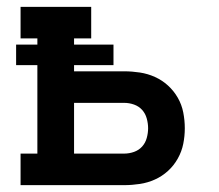

<svg xmlns="http://www.w3.org/2000/svg" viewBox="-20 -540 640 560"><path d="M40 0V-92H89V-350H27V-410H89V-428H40V-520H246V-428H196V-410H311V-350H196V-332H342Q365 -332 388 -328.5Q411 -325 432 -315.5Q453 -306 470 -290.5Q487 -275 498.5 -255Q510 -235 514.5 -212Q519 -189 519 -166Q519 -143 514.5 -120.5Q510 -98 498.5 -77.5Q487 -57 470 -41.5Q453 -26 432 -16.5Q411 -7 388 -3.5Q365 0 342 0ZM196 -92H342Q357 -92 371 -97Q385 -102 394.5 -112.5Q404 -123 408 -137.5Q412 -152 412 -166Q412 -180 408 -194.5Q404 -209 394.5 -219.5Q385 -230 371 -235Q357 -240 342 -240H196Z"/></svg>

Font: Iosevka Etoile Semibold
Style: Regular
Weight: 600
Designer: Belleve Invis
Foundry: Belleve Invis
Version: Version 22.1.2; ttfautohint (v1.8.4)